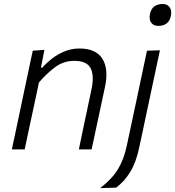

<svg xmlns="http://www.w3.org/2000/svg" viewBox="-20 -750 880 964"><path d="M39.5 0Q51.5 -56 62.5 -107.5Q73.5 -159 86 -219.5L96.5 -269.5Q106.5 -316.5 118.8 -374.5Q131 -432.5 144.5 -495.5L203 -499.5L185.5 -410.5H193Q210 -431 237.8 -453.2Q265.5 -475.5 301.5 -491Q337.5 -506.5 379 -506.5Q461.5 -506.5 494 -455Q526.5 -403.5 507 -313Q502.5 -292 497.8 -270Q493 -248 487 -219.5Q474 -159 463 -107.5Q452 -56 440 0H376Q387.5 -56 398.2 -107Q409 -158 421.5 -217L439.5 -302.5Q454 -370.5 435 -407.5Q416 -444.5 353 -444.5Q299.5 -444.5 257 -413Q214.5 -381.5 175.5 -336L150.5 -218Q137.5 -158 126.5 -106.8Q115.5 -55.5 104 0ZM483 194.5Q542 149 572.2 99.5Q602.5 50 617 -20.5L659.5 -219.5L670 -269Q684 -334.5 695 -387.2Q706 -440 718 -495.5L783 -497.5Q771 -441.5 759.8 -388.8Q748.5 -336 734.5 -270Q721.5 -209.5 712 -164.5Q702.5 -119.5 694.8 -82.8Q687 -46 679 -9.5Q663.5 64.5 634.2 112.8Q605 161 563 192ZM774.5 -620Q751 -620 739.2 -636.2Q727.5 -652.5 733 -680Q739 -707.5 756.2 -718.8Q773.5 -730 797 -730Q820.5 -730 832 -713.2Q843.5 -696.5 838 -670Q832 -642.5 815.2 -631.2Q798.5 -620 774.5 -620Z"/></svg>

Font: Commissioner Light
Style: Italic
Weight: 300
Italic angle: -12°
Designer: Kostas Bartsokas
Foundry: Kostas Bartsokas
Version: Version 1.000; ttfautohint (v1.8.3)